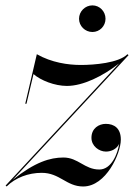

<svg xmlns="http://www.w3.org/2000/svg" viewBox="-70 -666 496 696"><path d="M216.5 -598C216.5 -571.5 238.5 -550 265 -550C291.5 -550 312.5 -571.5 312.5 -598C312.5 -624.5 291.5 -646.5 265 -646.5C238.5 -646.5 216.5 -624.5 216.5 -598ZM21.5 -290H26L51.5 -397.5C77.5 -374.5 128.5 -354.5 172.5 -354.5C231 -354.5 303 -390 361.5 -436L-50 7H-49L-46 10C-14 -22 33 -39.5 81 -39.5C147 -39.5 170.5 10 231.5 10C314.5 10 368 -110 368 -160C368 -201 344 -217 313.5 -217C288.5 -217 261.5 -201 261.5 -166.5C261.5 -136 289.5 -116.5 314 -116.5C333.5 -116.5 353 -126 362 -144.5C356.5 -108.5 334 -51.5 290 -51.5C236.5 -51.5 213.5 -95 160 -95C111.5 -95 56.5 -78.5 -24 -14L396 -466L392 -469.5C360 -437.5 271 -430.5 223 -430.5C177 -430.5 117 -439 63.5 -469.5Z"/></svg>

Font: Bodoni* 36pt
Style: Italic
Weight: 400
Italic angle: -13°
Version: Version 2.3